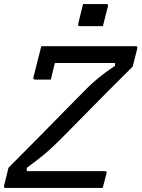

<svg xmlns="http://www.w3.org/2000/svg" viewBox="-28 -928 699 948"><path d="M382 -908H497Q508 -908 505 -897L480 -799H366Q355 -799 358 -810ZM479 0H0Q-10 0 -8 -11L14 -100Q89 -175 168 -255Q247 -335 345 -435Q378 -469 402 -492.5Q426 -516 446 -533Q466 -550 488 -566.5Q510 -583 540 -603V-617H243Q238 -596 232.5 -575Q227 -554 223 -535H146Q135 -535 137 -546Q146 -581 156.5 -623.5Q167 -666 176 -700H642Q652 -700 650 -689L627 -599Q574 -547 503 -475.5Q432 -404 327 -297Q288 -257 261 -230.5Q234 -204 211.5 -184Q189 -164 164 -144.5Q139 -125 104 -99V-83H489Q501 -83 498 -72Q493 -53 488.5 -36Q484 -19 479 0Z"/></svg>

Font: Recursive Mn Lnr St
Style: Italic
Weight: 400
Italic angle: -15°
Monospace: yes
Version: Version 1.079;hotconv 1.0.112;makeotfexe 2.5.65598; ttfautoh